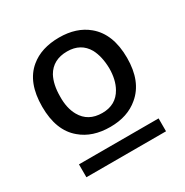

<svg xmlns="http://www.w3.org/2000/svg" viewBox="-111 -828 596 618"><g transform="rotate(-30 187.5 -519.0)"><path d="M39.1 -350.6V-302.7H335V-350.6ZM344.7 -570.3Q344.7 -659.2 293 -702.1Q252 -736.3 187.5 -736.3Q121.1 -736.3 80.1 -702.1Q29.3 -660.2 29.3 -570.3Q29.3 -481.4 80.1 -439.5Q121.1 -404.3 187.5 -404.3Q252 -404.3 293 -439.5Q344.7 -482.4 344.7 -570.3ZM278.3 -570.3Q278.3 -527.3 261.7 -498Q238.3 -456.1 187.5 -456.1Q134.8 -456.1 111.3 -498Q94.7 -527.3 95.7 -570.3Q95.7 -614.3 111.3 -643.6Q134.8 -684.6 187.5 -684.6Q238.3 -684.6 261.7 -643.6Q277.3 -614.3 278.3 -570.3Z"/></g></svg>

Font: Dotum
Style: Regular
Weight: 400
Version: Version 2.21